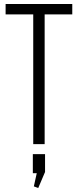

<svg xmlns="http://www.w3.org/2000/svg" viewBox="-20 -720 388 959"><path d="M341 -700V-648H175L203 -683V0H146V-683L172 -648H8V-700ZM205 50V139L171 219L149 211L174 98L201 145H144V50Z"/></svg>

Font: Pathway Extreme Condensed Thin
Style: Regular
Weight: 250
Width: 3
Version: Version 1.001;gftools[0.9.26]